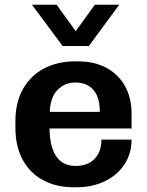

<svg xmlns="http://www.w3.org/2000/svg" viewBox="-20 -780 622 810"><path d="M290 10Q218 10 162.5 -19.5Q107 -49 76 -105.5Q45 -162 45 -243V-268Q45 -349 77.5 -405.5Q110 -462 166.5 -491.5Q223 -521 295 -521H311Q379 -521 429.5 -493.5Q480 -466 507.5 -416.5Q535 -367 535 -301V-238H189Q189 -190 201 -154Q213 -118 237 -99Q261 -80 300 -80Q332 -80 356 -92.5Q380 -105 394 -130Q408 -155 408 -191H535Q535 -132 505 -86.5Q475 -41 422.5 -15.5Q370 10 301 10ZM190 -308H401Q401 -371 373.5 -401.5Q346 -432 298 -432Q253 -432 222.5 -400.5Q192 -369 190 -308ZM483 -760 355 -586H244L115 -760H219L333 -602H266L380 -760Z"/></svg>

Font: Chivo Medium SemiBold
Style: Regular
Weight: 600
Version: Version 2.002